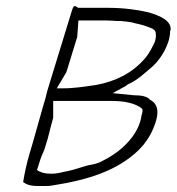

<svg xmlns="http://www.w3.org/2000/svg" viewBox="-20 -621 588 639"><path d="M143 -337C139 -324 135 -311 133 -301L131 -293C125 -275 120 -254 114 -234C102 -193 92 -154 79 -112C69 -78 62 -46 57 -15C68 -7 81 -2 105 -2H130C139 -2 146 -2 156 -4C271 -22 370 -52 442 -122C462 -142 478 -165 490 -193C512 -244 507 -274 481 -288H480C472 -300 451 -304 426 -304H425L355 -311L397 -334C401 -336 402 -338 405 -340C436 -353 461 -377 490 -402C515 -425 545 -473 546 -514V-516L548 -523C549 -552 515 -568 474 -580C436 -589 389 -595 339 -595H240C236 -598 234 -600 227 -601C224 -598 221 -592 220 -588ZM169 -327 201 -381 237 -498 241 -553H328C343 -553 356 -552 370 -551H385L391 -550C399 -550 408 -548 415 -547H417C433 -542 455 -539 471 -532C478 -529 494 -526 498 -514C498 -506 501 -501 496 -484L495 -481C487 -465 478 -444 461 -425C419 -377 364 -350 299 -338H298C264 -333 227 -327 189 -327ZM157 -285H353C392 -285 430 -278 452 -260C457 -256 453 -242 451 -237C448 -211 435 -185 420 -165C392 -127 354 -101 312 -81L310 -80C297 -75 286 -73 274 -71C254 -66 228 -56 203 -51H202C190 -49 173 -43 154 -43H146C127 -43 114 -48 103 -55L106 -64C111 -81 116 -98 127 -121L139 -160C144 -182 151 -206 157 -229V-266Z"/></svg>

Font: SolarCharger
Style: 152
Weight: 100
Designer: Mew Too
Foundry: Cannot Into Space Fonts/KineticPlasma Fonts
Version: Version 1.100